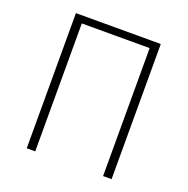

<svg xmlns="http://www.w3.org/2000/svg" viewBox="-127 -834 931 953"><g transform="rotate(20 338.0 -357.0)"><path d="M114.3 0V-713.9H562.5V0H517.6V-675.8H159.2V0Z"/></g></svg>

Font: Gothic A1 ExtraLight
Style: Regular
Weight: 275
Designer: HanYang I&C Co.,Ltd.
Foundry: HanYang I&C Co.,Ltd.
Version: Version 2.50